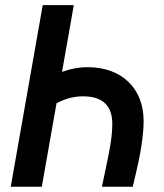

<svg xmlns="http://www.w3.org/2000/svg" viewBox="-20 -713 626 733"><path d="M369.1 0H486.8L500 -56.2C515.1 -120.1 528.3 -193.4 528.3 -251C528.3 -377 443.4 -456.5 314.9 -456.5C278.8 -456.5 246.6 -449.7 216.8 -438.5L261.7 -693.4H143.1L21 0H139.6L195.8 -318.8C230.5 -336.4 259.8 -345.2 297.4 -345.2C372.6 -345.2 408.7 -309.1 408.7 -239.7C408.7 -186.5 396 -127.4 382.3 -63Z"/></svg>

Font: Cascadia Mono SemiBold
Style: Italic
Weight: 600
Italic angle: -10°
Monospace: yes
Designer: Aaron Bell
Foundry: Saja Typeworks
Version: Version 2404.023